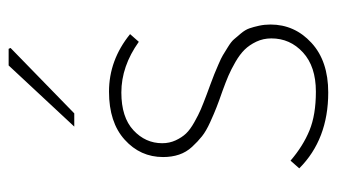

<svg xmlns="http://www.w3.org/2000/svg" viewBox="-186 -574 772 440"><g transform="rotate(-90 200.0 -354.0)"><path d="M208 12.2Q100.6 12.2 34.2 -54.2L51.8 -74.2Q85.4 -45.4 121.1 -30.8Q156.7 -16.1 210 -16.1Q267.6 -16.1 299.8 -45.7Q332 -75.2 332 -118.2Q332 -136.7 324.5 -152.6Q316.9 -168.5 306.2 -179.4Q295.4 -190.4 278.1 -200.4Q260.7 -210.4 246.3 -216.6Q231.9 -222.7 211.9 -230Q188 -238.3 174.3 -243.7Q160.6 -249 140.1 -258.3Q119.6 -267.6 107.7 -277.1Q95.7 -286.6 83.5 -299.8Q71.3 -313 65.7 -329.6Q60.1 -346.2 60.1 -366.2Q60.1 -418.5 99.9 -454.3Q139.6 -490.2 210 -490.2Q282.2 -490.2 341.8 -441.9L324.2 -421.9Q268.1 -461.9 208 -461.9Q151.4 -461.9 121.6 -434.3Q91.8 -406.7 91.8 -368.2Q91.8 -351.6 98.4 -337.4Q105 -323.2 114 -313.7Q123 -304.2 139.9 -294.7Q156.7 -285.2 169.4 -279.8Q182.1 -274.4 204.1 -266.1Q208.5 -264.6 226.6 -257.8Q244.6 -251 250.2 -248.8Q255.9 -246.6 271.7 -239.7Q287.6 -232.9 293.5 -229.2Q299.3 -225.6 312 -217.8Q324.7 -210 329.8 -203.9Q335 -197.8 343.3 -188Q351.6 -178.2 355 -168.5Q358.4 -158.7 361.1 -146.2Q363.8 -133.8 363.8 -120.1Q363.8 -64.9 322 -26.4Q280.3 12.2 208 12.2ZM129.9 -569.8 270 -720.2H308.1L310.1 -715.8L160.2 -569.8Z"/></g></svg>

Font: Source Sans 3 ExtraLight
Style: Regular
Weight: 200
Designer: Paul D. Hunt
Foundry: Adobe
Version: Version 3.052;hotconv 1.1.0;makeotfexe 2.6.0